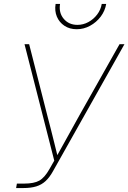

<svg xmlns="http://www.w3.org/2000/svg" viewBox="-20 -951 649 971"><path d="M61.5 0 65.4 -22.5H101.6Q152.3 -22.5 179 -37.6Q205.6 -52.7 230 -95.7L254.4 -138.7L104 -727.5H127.4L219.2 -367.2Q228.5 -332.5 237.1 -298.1Q245.6 -263.7 254.4 -229Q263.2 -194.3 271.5 -159.7H266.1Q285.6 -194.3 304.7 -229Q323.7 -263.7 343 -298.1Q362.3 -332.5 381.3 -367.2L584.5 -727.5H609.4L249 -86.9Q231 -54.2 210.7 -35.4Q190.4 -16.6 163.3 -8.3Q136.2 0 97.7 0ZM367.7 -803.2Q332 -803.2 305.9 -820.6Q279.8 -837.9 267.6 -866.9Q255.4 -896 261.2 -931.2H283.7Q276.4 -886.7 302.2 -856Q328.1 -825.2 371.6 -825.2Q400.9 -825.2 427 -839.4Q453.1 -853.5 471.4 -877.7Q489.7 -901.9 494.6 -931.2H517.1Q511.2 -896 489.3 -866.9Q467.3 -837.9 435.5 -820.6Q403.8 -803.2 367.7 -803.2Z"/></svg>

Font: Inter 17pt Thin
Style: Italic
Weight: 250
Italic angle: -9.3988°
Version: Version 4.001;git-66647c0bb